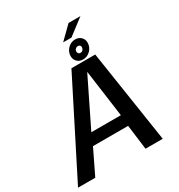

<svg xmlns="http://www.w3.org/2000/svg" viewBox="-236 -1075 1131 1216"><g transform="rotate(-30 330.0 -467.0)"><path d="M-22.5 0H103.5L191 -180.5H448L471 0H597L493.5 -676H319.5ZM226 -262 393.5 -604H395L442 -262ZM412 -687Q431 -687 447.5 -696Q464 -705 475 -720.5Q486 -736 488.5 -755Q493 -783.5 476.2 -803Q459.5 -822.5 431 -822.5Q411.5 -822.5 395.2 -813.5Q379 -804.5 368 -789.2Q357 -774 354 -755Q350 -726 366.8 -706.5Q383.5 -687 412 -687ZM418 -731.5Q409 -731.5 403.5 -738.2Q398 -745 399 -755Q400.5 -765 408 -771.2Q415.5 -777.5 424.5 -777.5Q434 -777.5 439.5 -771.2Q445 -765 443.5 -755Q442.5 -745 435 -738.2Q427.5 -731.5 418 -731.5ZM356 -844H416.5L534 -933.5H447Z"/></g></svg>

Font: Anybody UltraCondensed Thin Medium
Style: Italic
Weight: 500
Italic angle: -10°
Version: Version 1.111